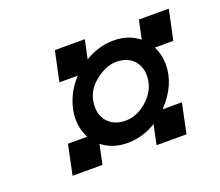

<svg xmlns="http://www.w3.org/2000/svg" viewBox="-74 -661 664 580"><g transform="rotate(-20 258.0 -370.5)"><path d="M204.1 -354.5Q204.1 -324.2 224.1 -304.4Q244.1 -284.7 278.3 -284.7Q312.5 -284.7 343.8 -310.5Q384.3 -344.7 384.3 -391.6Q384.3 -421.9 364.7 -441.7Q345.2 -461.4 310.8 -461.4Q276.4 -461.4 240.2 -431.4Q204.1 -401.4 204.1 -354.5ZM449.7 -404.3Q449.7 -336.4 394 -278.8H456.1L436 -183.1H339.8L353 -246.1Q308.6 -219.2 260.7 -219.2Q212.9 -219.2 179.2 -246.1L166 -183.1H69.8L89.8 -278.8H151.9Q136.7 -306.6 136.7 -340.8V-344.2Q136.7 -355 140.1 -372.1Q151.4 -422.9 188 -461.9H128.9L149.4 -558.1H245.6L232.9 -498Q277.3 -524.9 325.2 -524.9Q373 -524.9 406.7 -498L419.4 -558.1H515.6L495.1 -461.9H436Q448.7 -437.5 449.7 -404.3Z"/></g></svg>

Font: Tuffy
Style: Italic
Weight: 400
Italic angle: -12°
Designer: Thatcher Ulrich, Karoly Barta and Michael Everson
Version: Version 001.271